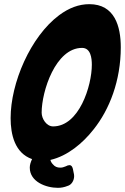

<svg xmlns="http://www.w3.org/2000/svg" viewBox="-20 -768 600 922"><path d="M295 31C286 35 278 37 269 37C254 37 243 32 234 21C228 15 224 8 222 0C305 -19 378 -81 429 -146C506 -242 560 -381 560 -541C560 -641 531 -748 409 -748C359 -748 311 -730 264 -695C126 -592 31 -369 31 -201C31 -122 51 -33 134 -4C127 11 123 24 123 37C123 105 201 134 258 134C274 134 289 131 304 125C324 120 336 98 336 78C336 71 335 66 334 63L330 43C327 31 322 25 314 25C309 25 302 27 295 31ZM235 -161C203 -161 180 -198 180 -227C180 -330 247 -538 374 -538C416 -538 421 -488 421 -457C421 -356 360 -161 235 -161Z"/></svg>

Font: Bangerz
Style: Bold
Weight: 700
Designer: vernon adams
Foundry: Vernon Adams
Version: Version 2.10;December 28, 2023;FontCreator 13.0.0.2683 64-bi